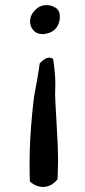

<svg xmlns="http://www.w3.org/2000/svg" viewBox="-20 -739 334 757"><path d="M136.7 -489.3Q157.2 -511.7 174.8 -511.7Q181.6 -511.7 189.5 -506.8Q198.2 -448.2 198.2 -409.2Q198.2 -402.3 197.8 -389.2Q197.3 -376 197.3 -368.2Q197.3 -350.6 198.2 -339.8Q199.2 -313.5 204.1 -233.9Q209 -154.3 209 -107.4Q209 -86.9 207 -32.2Q182.6 -2 149.4 -2Q122.1 -2 97.7 -23.4Q96.7 -54.7 96.7 -102.5Q96.7 -185.5 107.4 -295.9Q110.4 -323.2 112.3 -341.3Q114.3 -359.4 116.7 -371.6Q119.1 -383.8 125 -416.5Q130.9 -449.2 136.7 -489.3ZM198.2 -709Q215.8 -699.2 215.8 -673.8V-665Q210.9 -627 180.7 -612.3Q163.1 -604.5 147.5 -604.5Q124 -604.5 110.4 -621.1Q98.6 -635.7 98.6 -654.3Q98.6 -679.7 119.1 -700.2Q137.7 -718.8 163.1 -718.8Q182.6 -718.8 198.2 -709Z"/></svg>

Font: LPEducational
Style: Medium
Weight: 500
Designer: Based on Essays1743, by John Stracke, which says:

Based on the typeface in a 1743 English translation of the essays of 
Version: Version 001.204